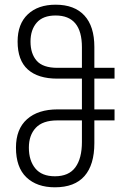

<svg xmlns="http://www.w3.org/2000/svg" viewBox="-20 -788 537 818"><path d="M214 10Q137 10 92.5 -32.5Q48 -75 48 -159Q48 -238 95 -280Q142 -322 226 -322H329V-453H224Q142 -453 98.5 -492Q55 -531 55 -611Q55 -686 98.5 -727Q142 -768 217 -768Q297 -768 339.5 -722Q382 -676 382 -588V-499H468V-453H382V-322H468V-275H382V-178Q382 -86 340 -38Q298 10 214 10ZM225 -499H329V-587Q329 -722 217 -722Q163 -722 136.5 -691.5Q110 -661 110 -611Q110 -559 136.5 -529Q163 -499 225 -499ZM214 -37Q273 -37 301 -75Q329 -113 329 -183V-275H224Q162 -275 132.5 -243.5Q103 -212 103 -159Q103 -104 130.5 -70.5Q158 -37 214 -37Z"/></svg>

Font: Noto Sans Georgian Condensed Light
Style: Regular
Weight: 300
Width: 3
Designer: Monotype Design Team, Akaki Razmadze
Foundry: Google LLC
Version: Version 2.005; ttfautohint (v1.8.4.7-5d5b)